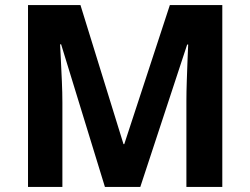

<svg xmlns="http://www.w3.org/2000/svg" viewBox="-20 -734 983 754"><path d="M392 0 220 -560H216Q217 -540 219 -500Q221 -460 223 -414.5Q225 -369 225 -332V0H90V-714H296L465 -168H468L647 -714H853V0H712V-338Q712 -372 713.5 -416Q715 -460 716.5 -499.5Q718 -539 719 -559H715L531 0Z"/></svg>

Font: Noto Sans Tai Tham
Style: Regular
Weight: 400
Designer: Monotype Design Team 2013. Revised by David WIlliams 2020
Foundry: Monotype Imaging Inc.
Version: Version 2.002